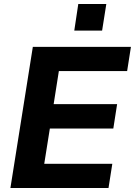

<svg xmlns="http://www.w3.org/2000/svg" viewBox="-20 -939 674 959"><path d="M32 0 144 -705H634L615 -584H274L248 -419H565L546 -297H229L201 -121H541L522 0ZM351 -786 371 -919H511L490 -786Z"/></svg>

Font: Mulish ExtraLight ExtraBold
Style: Italic
Weight: 800
Italic angle: -9°
Version: Version 3.603